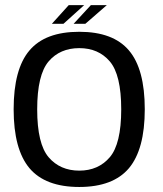

<svg xmlns="http://www.w3.org/2000/svg" viewBox="-20 -722 632 746"><path d="M288 4.5C375.5 4.5 440 -20 481 -68.5C522 -117.5 542.5 -193.5 542.5 -297.5C542.5 -401.5 522 -478 481 -526C440 -574.5 375.5 -598.5 288 -598.5C200 -598.5 135.5 -574.5 94.5 -526C53.5 -478 33 -401.5 33 -297.5C33 -193.5 53.5 -117.5 94.5 -68.5C135.5 -20 200 4.5 288 4.5ZM288 -59C238.5 -59 198.5 -76.5 169 -111C139.5 -145.5 124.5 -207.5 124.5 -297C124.5 -387 139.5 -449 169 -483.5C198.5 -518 238.5 -535 288 -535C337.5 -535 377 -518 406.5 -483.5C436 -449 451 -387 451 -297C451 -207.5 436 -145.5 406.5 -111C377 -76.5 337.5 -59 288 -59ZM266 -629.5H311.5L395 -702H333ZM181.5 -629.5H226.5L307 -702H247Z"/></svg>

Font: Anybody
Style: Regular
Weight: 400
Designer: Tyler Finck
Foundry: Etcetera Type Company
Version: Version 1.110